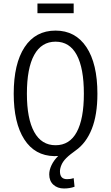

<svg xmlns="http://www.w3.org/2000/svg" viewBox="-20 -878 631 1092"><path d="M344 194Q307 194 283.5 172.5Q260 151 260 114Q260 89 273 61.5Q286 34 311 9Q306 9 300.5 9.5Q295 10 289 10Q178 8 118 -85.5Q58 -179 58 -345Q58 -516 120 -610Q182 -704 296 -704Q409 -704 471.5 -610Q534 -516 534 -345Q534 -225 502 -144.5Q470 -64 410 -22Q396 -12 382 -1Q368 10 357 21Q338 40 329.5 60Q321 80 321 97Q321 141 361 141Q369 141 378 140Q387 139 399 135L404 184Q391 189 375.5 191.5Q360 194 344 194ZM296 -52Q376 -52 416.5 -127Q457 -202 457 -345Q457 -490 416.5 -565.5Q376 -641 296 -641Q216 -641 174.5 -565.5Q133 -490 133 -345Q133 -203 174.5 -127.5Q216 -52 296 -52ZM193 -803V-858H399V-803Z"/></svg>

Font: Ubuntu Sans Condensed
Style: Regular
Weight: 400
Width: 3
Designer: Dalton Maag Ltd
Foundry: Dalton Maag Ltd
Version: Version 1.006; ttfautohint (v1.8.4.7-5d5b)